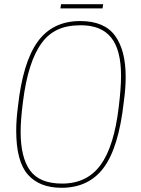

<svg xmlns="http://www.w3.org/2000/svg" viewBox="-20 -886 670 912"><path d="M470 -846ZM467 -846H267L270 -866H470ZM275 -14Q393 -14 457.5 -102Q522 -190 544 -378Q555 -467 555 -526Q555 -649 508 -707.5Q461 -766 364 -766Q299 -766 254.5 -745.5Q210 -725 179 -683Q113 -595 89 -402Q78 -316 78 -260Q78 -138 123 -76Q168 -14 275 -14ZM272 6Q168 6 112.5 -56.5Q57 -119 57 -266Q57 -317 65 -378Q88 -590 159 -688Q230 -786 361 -786Q475 -786 526 -717Q577 -648 577 -520Q577 -467 568 -402Q544 -186 473 -90Q402 6 272 6Z"/></svg>

Font: Tanohe Sans Thin
Style: Italic
Weight: 100
Designer: Village Type and Design LLC & Cristiano Sobral
Foundry: Cooper Hewitt Smithsonian Design Museum
Version: Version 1.00;September 29, 2021;FontCreator 13.0.0.2655 64-b